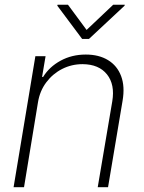

<svg xmlns="http://www.w3.org/2000/svg" viewBox="-20 -780 598 800"><path d="M138.2 -353.5 80.1 0H36.6L127.4 -545.9H169.9L155.3 -459.5H159.7Q185.5 -501.5 232.4 -527.1Q279.3 -552.7 337.4 -552.7Q392.1 -552.7 430.2 -529.5Q468.3 -506.3 484.6 -463.1Q501 -419.9 490.7 -359.9L430.2 0H387.2L447.8 -357.9Q459.5 -427.7 425.8 -470Q392.1 -512.2 324.2 -512.7Q278.3 -512.7 239 -492.7Q199.7 -472.7 172.9 -437Q146 -401.4 138.2 -353.5ZM263.2 -760.3 340.8 -655.3 451.7 -760.3H500L499 -756.3L350.6 -617.7H322.3L218.8 -756.3L219.7 -760.3Z"/></svg>

Font: Inter Tight ExtraLight
Style: Italic
Weight: 250
Italic angle: -9.39999°
Designer: Rasmus Andersson
Foundry: rsms
Version: Version 3.004